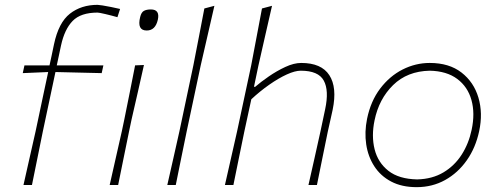

<svg xmlns="http://www.w3.org/2000/svg" viewBox="-20 -764 2066 793"><path d="M77 0Q90 -56.5 101.5 -108.8Q113 -161 127 -221.5L137.5 -271Q148 -320 157.5 -365.8Q167 -411.5 179 -466.5L74 -462L81 -494H184.5Q189 -514 193.5 -535.5Q198 -557 203 -581Q222 -671 268.8 -707.5Q315.5 -744 383 -744Q388 -744 403.8 -741.5Q419.5 -739 439.2 -735Q459 -731 476 -727L465 -693Q440.5 -700 414.8 -706Q389 -712 383 -712Q313.5 -712 280 -677.5Q246.5 -643 232 -576Q227.5 -555 222.2 -529.8Q217 -504.5 214.5 -494H407L400 -462Q353 -463 304.8 -464.2Q256.5 -465.5 209 -466.5L157 -221.5Q144.5 -161 134 -108.2Q123.5 -55.5 112 0ZM433 0Q446 -56.5 457.5 -108.5Q469 -160.5 483 -221L493.5 -271Q506 -332.5 516.5 -385.2Q527 -438 538 -494L574.5 -495.5Q562 -439.5 549.8 -385.8Q537.5 -332 523.5 -271L513 -221Q500.5 -160.5 490 -108.5Q479.5 -56.5 468 0ZM586 -638Q545 -638 559 -694Q563.5 -713 574.2 -719Q585 -725 603 -725Q641 -725 632 -683Q622 -638 586 -638Z M671 0Q684 -56.5 695.5 -108Q707 -159.5 721 -221.5L778.5 -493.5Q791 -557.5 802.5 -616.8Q814 -676 824 -729L865.5 -740Q851.5 -678.5 837.5 -618Q823.5 -557.5 809 -494L751 -221Q738.5 -160.5 728 -108.8Q717.5 -57 706 0Z M909 0Q922 -56.5 933.5 -108Q945 -159.5 959 -220.5L1017.5 -494Q1029.5 -558 1040.8 -616.8Q1052 -675.5 1062 -729L1103.5 -740Q1089.5 -679.5 1075.8 -618.8Q1062 -558 1047.5 -494L1029 -405.5H1034Q1057 -425.5 1090 -448.2Q1123 -471 1158.5 -487.5Q1194 -504 1224 -504Q1307.5 -504 1340.2 -453.5Q1373 -403 1354 -311Q1350 -291 1345 -270.2Q1340 -249.5 1334 -221Q1321.5 -160.5 1311 -108.5Q1300.5 -56.5 1289 0H1254Q1267 -56.5 1278.5 -108.5Q1290 -160.5 1303.5 -221L1323 -313Q1339.5 -390.5 1317.2 -431.2Q1295 -472 1222 -472Q1198.5 -472 1164.5 -456.5Q1130.5 -441 1092.2 -414.2Q1054 -387.5 1018 -354L989 -220Q976.5 -159.5 966 -108Q955.5 -56.5 944 0Z M1701 9Q1639.5 9 1595.5 -14.2Q1551.5 -37.5 1525.8 -77.5Q1500 -117.5 1492.5 -168Q1485 -218.5 1496 -273Q1511 -346.5 1550.2 -398.2Q1589.5 -450 1643 -477Q1696.5 -504 1755 -504Q1835 -504 1886 -464.5Q1937 -425 1956 -360.8Q1975 -296.5 1959 -222Q1944.5 -154 1908 -102Q1871.5 -50 1818.5 -20.5Q1765.5 9 1701 9ZM1703 -23Q1765.5 -24.5 1811.5 -52Q1857.5 -79.5 1886.8 -125.2Q1916 -171 1928 -228Q1942.5 -296 1927.2 -350.8Q1912 -405.5 1868.5 -438Q1825 -470.5 1755 -472Q1662 -470 1603.5 -412.5Q1545 -355 1527 -267Q1513.5 -202.5 1527.2 -147.5Q1541 -92.5 1584.2 -58.5Q1627.5 -24.5 1703 -23Z"/></svg>

Font: Commissioner Loud Thin
Style: Italic
Weight: 100
Italic angle: -12°
Designer: Kostas Bartsokas
Foundry: Kostas Bartsokas
Version: Version 1.000; ttfautohint (v1.8.3)